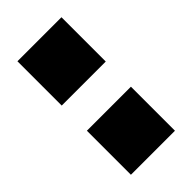

<svg xmlns="http://www.w3.org/2000/svg" viewBox="-17 -924 518 518"><g transform="rotate(45 242.5 -665.0)"><path d="M291 -581V-749H459V-581ZM26 -581V-749H195V-581Z"/></g></svg>

Font: M PLUS 1 ExtraBold
Style: Regular
Weight: 800
Designer: Coji Morishita
Foundry: UNDERFOREST DESIGN
Version: Version 1.001